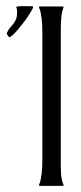

<svg xmlns="http://www.w3.org/2000/svg" viewBox="-20 -609 264 629"><path d="M179.2 -78.6Q179.2 -70.8 179.2 -60.8Q179.2 -50.8 179.9 -40.5Q180.7 -30.3 182.6 -20.5Q184.6 -10.7 188 -3.9V-1L187.5 0H111.3Q110.8 0 109.6 -0.5Q108.4 -1 107.9 -1V-3.9Q111.3 -10.7 113.3 -20.5Q115.2 -30.3 116.5 -40.5Q117.7 -50.8 118.2 -61Q118.7 -71.3 118.7 -78.6V-509.3Q118.7 -516.6 118.2 -526.9Q117.7 -537.1 116.5 -547.6Q115.2 -558.1 113.3 -567.6Q111.3 -577.1 107.9 -584V-586.9Q108.4 -586.9 109.6 -587.4Q110.8 -587.9 111.3 -587.9H186L187.5 -586.9H188V-584Q185.1 -576.7 183.1 -566.9Q181.2 -557.1 180.4 -547.1Q179.7 -537.1 179.4 -527.1Q179.2 -517.1 179.2 -509.3ZM33.7 -586.9Q40 -588.4 46.4 -588.6Q52.7 -588.9 59.1 -588.9Q65.9 -588.9 73 -588.6Q80.1 -588.4 86.9 -588.4L88.9 -586.4Q87.9 -582 83 -573.5Q78.1 -564.9 70.8 -554Q63.5 -543 54.4 -531.5Q45.4 -520 37.1 -510.3Q28.8 -500.5 21.7 -494.1Q14.6 -487.8 10.7 -486.8Q7.8 -489.3 5.9 -492.2Q3.9 -495.1 2 -498.5V-500Q6.8 -511.2 12.9 -518.1Q19 -524.9 24.2 -531.5Q29.3 -538.1 32.7 -546.6Q36.1 -555.2 36.1 -570.3Q36.1 -578.6 33.2 -585.9Z"/></svg>

Font: CAT Linz
Style: Regular
Weight: 400
Designer: Peter Wiegel
Foundry: Peter Wiegel
Version: Version 1.08